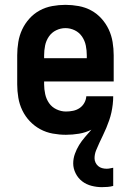

<svg xmlns="http://www.w3.org/2000/svg" viewBox="-20 -548 540 792"><path d="M400 224Q379 224 357.5 218.5Q336 213 319 200Q302 187 292 167Q282 147 282 126Q282 106 289 86.5Q296 67 306.5 50Q317 33 330.5 17.5Q344 2 357 -13Q333 -1 306 3.5Q279 8 252 8Q225 8 197.5 3Q170 -2 146 -15Q122 -28 103 -48Q84 -68 72 -93Q60 -118 55.5 -145.5Q51 -173 51 -200V-320Q51 -347 55.5 -374.5Q60 -402 71.5 -426.5Q83 -451 101.5 -471.5Q120 -492 144 -505Q168 -518 195.5 -523Q223 -528 250 -528Q277 -528 304.5 -523Q332 -518 356 -505Q380 -492 398.5 -471.5Q417 -451 428.5 -426.5Q440 -402 444.5 -374.5Q449 -347 449 -320V-212H162V-200Q162 -180 166.5 -159.5Q171 -139 182.5 -122.5Q194 -106 213 -97Q232 -88 252 -88Q267 -88 281.5 -91Q296 -94 308 -102Q320 -110 327.5 -123Q335 -136 336 -151H447Q447 -134 445 -117Q443 -100 439.5 -84Q436 -68 430.5 -52Q425 -36 418.5 -20.5Q412 -5 404.5 10.5Q397 26 390 41Q383 56 376.5 72Q370 88 370 105Q370 114 374 122.5Q378 131 385 137Q392 143 401 145.5Q410 148 420 148Q427 148 434 146.5Q441 145 447 144V219Q436 222 424 223Q412 224 400 224ZM162 -308H338V-320Q338 -340 334 -360Q330 -380 318.5 -397Q307 -414 288.5 -423Q270 -432 250 -432Q230 -432 211.5 -423Q193 -414 181.5 -397Q170 -380 166 -360Q162 -340 162 -320Z"/></svg>

Font: Iosevka Curly
Style: Bold
Weight: 700
Monospace: yes
Designer: Belleve Invis
Foundry: Belleve Invis
Version: Version 22.1.2; ttfautohint (v1.8.4)